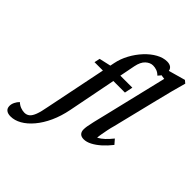

<svg xmlns="http://www.w3.org/2000/svg" viewBox="-393 -810 1160 1160"><g transform="rotate(45 187.0 -230.0)"><path d="M36.1 -368.2 43.9 -404.3 122.1 -421.9 203.1 -420.9H306.6L295.9 -368.2ZM343.8 -681.6Q366.2 -681.6 378.9 -670.9Q391.6 -660.2 391.6 -638.7Q391.6 -624 383.8 -608.4Q376 -592.8 362.3 -579.1Q347.7 -593.8 332 -599.1Q316.4 -604.5 300.8 -604.5Q276.4 -604.5 254.4 -584.5Q232.4 -564.5 223.6 -520.5L204.1 -420.9L200.2 -383.8L136.7 -60.5Q124 3.9 100.1 56.2Q76.2 108.4 44.4 146Q12.7 183.6 -22 203.1Q-56.6 222.7 -90.8 222.7Q-114.3 222.7 -127.4 212.4Q-140.6 202.1 -140.6 181.6Q-140.6 166 -132.8 149.9Q-125 133.8 -112.3 121.1Q-97.7 134.8 -80.6 141.1Q-63.5 147.5 -47.9 147.5Q-28.3 147.5 -14.6 136.2Q-1 125 9.3 98.1Q19.5 71.3 28.3 22.5L124 -448.2Q132.8 -492.2 155.3 -533.7Q177.7 -575.2 209 -608.9Q240.2 -642.6 275.4 -662.1Q310.5 -681.6 343.8 -681.6ZM319.3 7.8Q297.9 7.8 287.1 -3.4Q276.4 -14.6 276.4 -34.2Q276.4 -45.9 278.8 -61.5Q281.2 -77.1 288.6 -108.9Q295.9 -140.6 310.5 -199.2L405.3 -594.7L335 -604.5L341.8 -634.8L498 -678.7L515.6 -664.1Q502 -616.2 490.2 -570.8Q478.5 -525.4 465.8 -473.6L393.6 -179.7Q386.7 -156.2 381.8 -131.3Q377 -106.4 373.5 -86.9Q370.1 -67.4 370.1 -56.6Q391.6 -68.4 410.6 -86.4Q429.7 -104.5 449.2 -128.9L474.6 -99.6Q450.2 -68.4 422.9 -43.9Q395.5 -19.5 369.1 -5.9Q342.8 7.8 319.3 7.8Z"/></g></svg>

Font: Crimson Pro Medium
Style: Italic
Weight: 500
Italic angle: -12°
Designer: Jacques Le Bailly
Foundry: Baron von Fonthausen
Version: Version 1.003